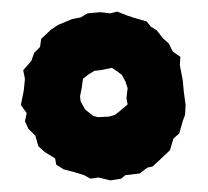

<svg xmlns="http://www.w3.org/2000/svg" viewBox="-20 -710 358 331"><path d="M170 -399 150 -404 136 -402 125 -408 109 -413 90 -418 77 -426 75 -437 57 -448 46 -458 41 -476 29 -488 23 -501 26 -515 16 -529 21 -554 23 -574 20 -589 34 -605 39 -619 49 -629 51 -643 68 -659 80 -667 104 -677 119 -680 131 -687 153 -689 170 -687 182 -690 200 -683 212 -679 233 -673 240 -664 250 -658 261 -644 271 -635 278 -621 291 -612 290 -598 295 -572 297 -551 300 -529 299 -512 295 -501 289 -480 279 -471 273 -451 255 -434 243 -423 234 -421 221 -411 196 -408 189 -402ZM149 -508 168 -509 178 -512 186 -518 200 -530 198 -541 200 -558 196 -570 190 -581 182 -587 173 -593 153 -589 143 -588 133 -582 123 -574 121 -559 118 -544 119 -535 127 -521 141 -510Z"/></svg>

Font: Winky Rough
Style: Bold
Weight: 700
Designer: Simon Atzbach
Foundry: typofactur
Version: Version 1.206; ttfautohint (v1.8.4.7-5d5b)